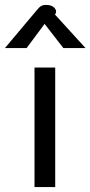

<svg xmlns="http://www.w3.org/2000/svg" viewBox="-60 -759 367 779"><path d="M0 0ZM80 -485H164V0H80ZM87 -715Q98 -729 106 -734Q114 -739 127 -739Q150 -739 160.5 -727.5Q171 -716 166 -705L163 -700L287 -564H197L121 -662L48 -564H-40Z"/></svg>

Font: Niramit
Style: Regular
Weight: 400
Version: Version 1.000; ttfautohint (v1.6)